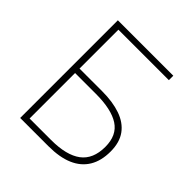

<svg xmlns="http://www.w3.org/2000/svg" viewBox="-194 -868 1009 1009"><g transform="rotate(45 310.5 -363.0)"><path d="M110 0V-726H522V-693H147V-404H316Q394 -404 451.5 -384Q509 -364 540 -321.5Q571 -279 571 -211Q571 -142 542.5 -95Q514 -48 458.5 -24Q403 0 320 0ZM147 -33H307Q420 -33 477 -75.5Q534 -118 534 -209Q534 -295 475.5 -333Q417 -371 302 -371H147Z"/></g></svg>

Font: Noto Sans SC Thin
Style: Regular
Weight: 100
Designer: Ryoko NISHIZUKA 西塚涼子 (kana, bopomofo & ideographs); Paul D. Hunt (Latin, Greek & Cyrillic); Sandoll Communications 산돌커뮤니
Foundry: Adobe
Version: Version 2.004-H2;hotconv 1.0.118;makeotfexe 2.5.65603